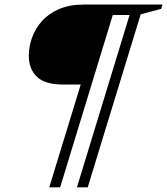

<svg xmlns="http://www.w3.org/2000/svg" viewBox="-20 -705 736 846"><path d="M245 120.5H197L443.5 -685H576.5L562 -639H477ZM366.5 120.5H319L565 -685H696L690 -666L600 -642ZM474 -685 366 -332.5H258Q178.5 -332.5 142.8 -366.5Q107 -400.5 107 -459.5Q107 -499 121 -538.8Q135 -578.5 164.5 -611.8Q194 -645 240.2 -665Q286.5 -685 351 -685Z"/></svg>

Font: Newsreader 36pt SemiBold
Style: Italic
Weight: 600
Italic angle: -17°
Designer: Hugues Gentile
Foundry: Production Type
Version: Version 1.003